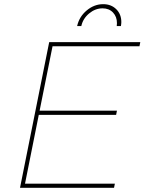

<svg xmlns="http://www.w3.org/2000/svg" viewBox="-20 -901 693 921"><path d="M649 -679H232L170 -370H541L537 -350H166L100 -20H531L527 0H76L216 -699H653ZM541 -790Q541 -821 522 -841Q503 -861 472 -861Q437 -861 407.5 -836.5Q378 -812 370 -776H350Q360 -821 396 -851Q432 -881 475 -881Q513 -881 537.5 -857Q562 -833 562 -795Q562 -788 560 -776H540Q541 -781 541 -790Z"/></svg>

Font: Gontserrat Thin
Style: Italic
Weight: 250
Italic angle: -11.3°
Designer: Julieta Ulanovsky
Foundry: Julieta Ulanovsky
Version: Version 6.001